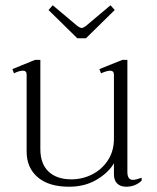

<svg xmlns="http://www.w3.org/2000/svg" viewBox="-20 -698 597 728"><path d="M273 -553 164 -660 180 -678 274 -599Q284 -592 290 -592Q295 -592 305 -599L399 -678L415 -660L306 -553ZM517 -24V-13Q493 10 458 10Q437 10 424.5 -2Q412 -14 412 -37V-79Q392 -44 347 -17Q302 10 242 10Q165 10 123 -26Q81 -62 81 -123V-415Q81 -430 67 -430Q53 -430 33 -420L27 -436L113 -471H133V-133Q133 -77 164 -47.5Q195 -18 251 -18Q292 -18 329 -36.5Q366 -55 389 -90Q412 -125 412 -172V-415Q412 -430 397 -430Q386 -430 363 -420L357 -436L444 -471H463V-46Q463 -16 484 -16Q495 -16 517 -24Z"/></svg>

Font: Taviraj ExtraLight
Style: Regular
Weight: 275
Designer: Katatrad Team
Foundry: CadsonDemak
Version: Version 1.001